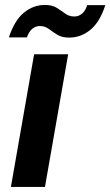

<svg xmlns="http://www.w3.org/2000/svg" viewBox="-20 -741 437 761"><path d="M23.2 0 115.2 -526H250.2L158.2 0ZM15.3 -592.8Q37.2 -659.8 74.5 -690.6Q111.8 -721.4 158.2 -721.4Q187 -721.4 205.1 -709.9Q223.2 -698.4 238.7 -687Q254.2 -675.6 274.6 -675.6Q291.6 -675.6 305.1 -686.8Q318.6 -698 325.6 -720.6H397.4Q376 -654 338.5 -623Q300.9 -592 254.1 -592Q225.4 -592 207 -603.4Q188.7 -614.8 173.4 -626.3Q158.2 -637.8 137.8 -637.8Q121.2 -637.8 107.9 -626.8Q94.6 -615.8 86.6 -592.8Z"/></svg>

Font: DM Sans 9pt
Style: Italic
Weight: 400
Italic angle: -10°
Designer: Colophon Foundry, Jonny Pinhorn
Foundry: Colophon Foundry
Version: Version 4.004